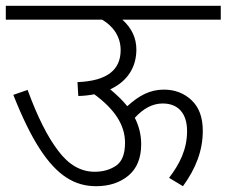

<svg xmlns="http://www.w3.org/2000/svg" viewBox="-20 -642 781 662"><path d="M0 -574.2H332C369.1 -552.7 396 -516.6 396 -469.2C396 -402.3 351.1 -362.8 247.1 -358.9L250 -311C269 -311.5 287.6 -313.5 305.2 -316.9C374 -266.1 411.1 -212.4 411.1 -149.9C411.1 -111.3 400.9 -85 380.4 -70.8C359.4 -56.6 335 -49.8 306.2 -49.8C258.8 -49.8 216.8 -73.7 180.7 -122.1C144 -169.9 108.9 -239.7 75.2 -332L25.9 -314.9C56.6 -237.3 86.9 -175.3 116.7 -129.4C176.3 -37.1 237.3 0 311 0C356.4 0 393.6 -12.2 422.9 -36.6C452.1 -61 466.8 -97.2 466.8 -145C466.8 -178.2 458.5 -209 444.8 -235.8C474.1 -267.6 505.4 -285.2 541 -285.2C593.3 -285.2 625 -252.4 625 -189.9C625 -126 598.6 -75.7 563 -28.8L610.8 0C655.3 -61 679.2 -123 679.2 -190.9C679.2 -236.8 666.5 -272 640.6 -296.4C614.7 -320.8 583 -333 544.9 -333C496.6 -333 459.5 -312.5 418.9 -275.9C401.4 -297.4 381.3 -316.4 359.9 -334C419.9 -361.8 450.2 -410.6 450.2 -471.2C450.2 -510.7 434.1 -545.4 401.9 -574.2H741.2V-622.1H0Z"/></svg>

Font: Noto Reveo Sans
Style: Regular
Weight: 300
Designer: Monotype Design Team
Foundry: Monotype Imaging Inc.
Version: Version 2.007